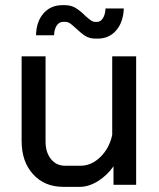

<svg xmlns="http://www.w3.org/2000/svg" viewBox="-20 -718 619 746"><path d="M64 -170V-499H157V-168Q157 -126 178 -100Q199 -74 233 -74H293Q335 -74 370 -108Q405 -142 416 -194V-499H509V0H421V-72Q397 -37 361 -14.5Q325 8 290 8H226Q153 8 108.5 -41Q64 -90 64 -170ZM276 -607Q261 -621 252.5 -627Q244 -633 234 -633H225Q210 -633 200.5 -619Q191 -605 190 -581H120Q121 -634 149 -666Q177 -698 223 -698H231Q256 -698 274 -687Q292 -676 312 -656Q314 -654 322.5 -647Q331 -640 337 -636.5Q343 -633 349 -633H357Q371 -633 380 -647.5Q389 -662 390 -685H461Q459 -632 431.5 -600Q404 -568 360 -568H351Q328 -568 312 -578Q296 -588 276 -607Z"/></svg>

Font: Bai Jamjuree Medium
Style: Regular
Weight: 500
Version: Version 1.000; ttfautohint (v1.6)